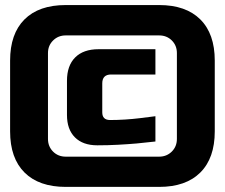

<svg xmlns="http://www.w3.org/2000/svg" viewBox="-20 -730 890 760"><path d="M20 -210V-490.2Q20 -596.2 76.9 -653.1Q133.8 -710 240.2 -710H609.9Q715.8 -710 772.9 -653.1Q830.1 -596.2 830.1 -490.2V-210Q830.1 -104 772.9 -47.1Q715.8 9.8 609.9 9.8H240.2Q134.3 9.8 77.1 -47.1Q20 -104 20 -210ZM169.9 -180.2Q169.9 -150.4 189.9 -130.1Q210 -109.9 240.2 -109.9H609.9Q639.6 -109.9 659.9 -129.9Q680.2 -149.9 680.2 -180.2V-520Q680.2 -549.8 660.2 -569.8Q640.1 -589.8 609.9 -589.8H240.2Q210.4 -589.8 190.2 -569.8Q169.9 -549.8 169.9 -520ZM245.1 -274.9V-410.2Q245.1 -470.2 277.6 -502.7Q310.1 -535.2 370.1 -535.2H595.2V-435.1H419.9Q384.8 -435.1 384.8 -399.9V-285.2Q384.8 -255.4 415 -254.9Q442.9 -254.9 474.4 -256.8Q505.9 -258.8 533.2 -262.2Q565.4 -266.1 595.2 -270V-169.9Q560.1 -166 521 -162.1Q487.8 -159.2 447.5 -157Q407.2 -154.8 365.2 -154.8Q308.1 -154.8 276.6 -186.3Q245.1 -217.8 245.1 -274.9Z"/></svg>

Font: Russo One
Style: Regular
Weight: 400
Designer: Jovanny lemonad
Foundry: Jovanny Lemonad
Version: Version 1.000